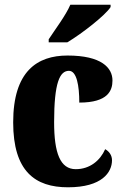

<svg xmlns="http://www.w3.org/2000/svg" viewBox="-20 -786 529 816"><path d="M187 -619V-606H266C328 -643 428 -721 450 -756V-766H279C260 -721 213 -659 187 -619ZM269 10C414 10 456 -54 456 -105C456 -125 445 -142 427 -152C406 -104 362 -67 302 -67C236 -67 210 -135 210 -267C210 -435 234 -485 273 -485C306 -485 317 -422 317 -350C440 -350 458 -402 458 -444C458 -498 411 -550 267 -550C138 -550 36 -483 36 -266C36 -58 129 10 269 10Z"/></svg>

Font: Noto Serif Bengali Condensed Black
Style: Regular
Weight: 900
Width: 3
Designer: Juan Bruce, Universal Thirst, Indian Type Foundry and the Monotype Design Team.
Foundry: Monotype Imaging Inc.
Version: Version 2.003